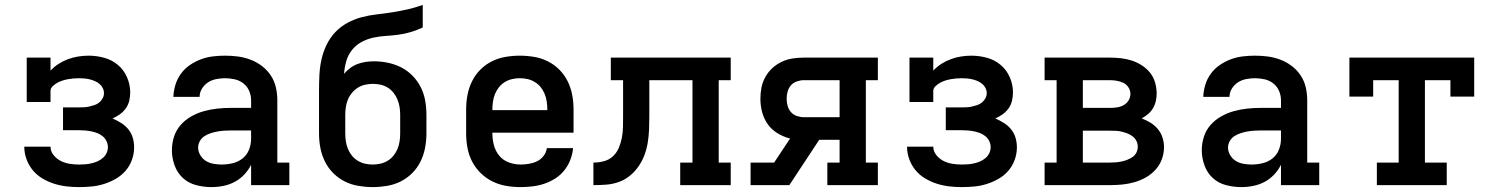

<svg xmlns="http://www.w3.org/2000/svg" viewBox="-20 -755 6115 783"><path d="M302 8Q276 8 250.5 5Q225 2 200 -6Q175 -14 152.5 -27.5Q130 -41 113.5 -61Q97 -81 88 -106Q79 -131 79 -157H186Q186 -138 198.5 -122.5Q211 -107 228 -98.5Q245 -90 264 -87Q283 -84 302 -84Q315 -84 328 -85Q341 -86 353.5 -89Q366 -92 377.5 -97Q389 -102 399 -110.5Q409 -119 414.5 -130.5Q420 -142 420 -155Q420 -168 414 -180Q408 -192 398 -200Q388 -208 376 -212.5Q364 -217 351.5 -219.5Q339 -222 326 -223Q313 -224 300 -224H237V-317H300Q311 -317 322 -317.5Q333 -318 344 -320.5Q355 -323 365.5 -326.5Q376 -330 384.5 -337Q393 -344 398.5 -354Q404 -364 404 -375Q404 -386 399 -396Q394 -406 385.5 -413Q377 -420 366.5 -424.5Q356 -429 345.5 -431.5Q335 -434 324 -435Q313 -436 302 -436Q291 -436 279.5 -435Q268 -434 257 -432Q246 -430 235 -426.5Q224 -423 214 -417.5Q204 -412 195 -403.5Q186 -395 186 -384V-339H89V-520H186V-467Q201 -483 219 -494.5Q237 -506 257 -513.5Q277 -521 298.5 -524.5Q320 -528 341 -528Q373 -528 404.5 -519.5Q436 -511 460.5 -490.5Q485 -470 498 -440Q511 -410 511 -378Q511 -361 507 -344Q503 -327 493 -313Q483 -299 469 -289Q455 -279 439 -272Q457 -264 474 -253.5Q491 -243 503.5 -227.5Q516 -212 521.5 -193Q527 -174 527 -154Q527 -128 518 -103Q509 -78 492 -58.5Q475 -39 452.5 -26Q430 -13 405 -5Q380 3 354 5.5Q328 8 302 8Z M842 8Q811 8 780 0Q749 -8 726 -29Q703 -50 692 -80.5Q681 -111 681 -142Q681 -170 689.5 -197Q698 -224 716.5 -245Q735 -266 759.5 -280Q784 -294 811 -301.5Q838 -309 865.5 -312Q893 -315 921 -315H1004V-346Q1004 -366 996 -384.5Q988 -403 972.5 -415Q957 -427 937.5 -431.5Q918 -436 898 -436Q880 -436 862 -432.5Q844 -429 829 -419.5Q814 -410 804 -394Q794 -378 794 -360H687Q688 -385 695.5 -409.5Q703 -434 718 -454.5Q733 -475 754 -489.5Q775 -504 799 -513Q823 -522 848 -525Q873 -528 898 -528Q925 -528 951 -524.5Q977 -521 1002 -511.5Q1027 -502 1048.5 -485.5Q1070 -469 1084.5 -447Q1099 -425 1105 -399Q1111 -373 1111 -346V-92H1160V0H1004V-83Q993 -61 976 -43Q959 -25 937.5 -13.5Q916 -2 891.5 3Q867 8 842 8ZM884 -84Q907 -84 929.5 -89.5Q952 -95 969.5 -109Q987 -123 995.5 -144.5Q1004 -166 1004 -189V-223H921Q907 -223 893 -222Q879 -221 865.5 -218.5Q852 -216 838.5 -211.5Q825 -207 813.5 -199.5Q802 -192 795 -179.5Q788 -167 788 -153Q788 -137 797 -122Q806 -107 820 -98.5Q834 -90 851 -87Q868 -84 884 -84Z M1500 8Q1471 8 1441.5 3Q1412 -2 1386 -15Q1360 -28 1339 -49Q1318 -70 1305 -96.5Q1292 -123 1286.5 -152Q1281 -181 1281 -210V-384Q1281 -416 1282.5 -447.5Q1284 -479 1290.5 -510Q1297 -541 1311 -570.5Q1325 -600 1346.5 -623Q1368 -646 1396.5 -661.5Q1425 -677 1455.5 -685Q1486 -693 1517.5 -696.5Q1549 -700 1580.5 -705Q1612 -710 1643 -717Q1674 -724 1704 -735V-643Q1681 -632 1656 -624.5Q1631 -617 1605 -613.5Q1579 -610 1553.5 -608.5Q1528 -607 1502.5 -601.5Q1477 -596 1454 -583.5Q1431 -571 1415 -550.5Q1399 -530 1392 -505Q1385 -480 1383 -454Q1394 -467 1408 -477.5Q1422 -488 1438 -494Q1454 -500 1471 -502.5Q1488 -505 1505 -505Q1534 -505 1562.5 -499Q1591 -493 1616.5 -480Q1642 -467 1662.5 -446Q1683 -425 1696 -399Q1709 -373 1714 -344.5Q1719 -316 1719 -287V-210Q1719 -181 1713.5 -152Q1708 -123 1695 -96.5Q1682 -70 1661 -49Q1640 -28 1614 -15Q1588 -2 1558.5 3Q1529 8 1500 8ZM1500 -84Q1516 -84 1531.5 -87.5Q1547 -91 1561 -99.5Q1575 -108 1585 -120.5Q1595 -133 1601 -147.5Q1607 -162 1609.5 -178Q1612 -194 1612 -210V-287Q1612 -303 1609.5 -318.5Q1607 -334 1601 -349Q1595 -364 1585 -376.5Q1575 -389 1561.5 -397.5Q1548 -406 1532.5 -409.5Q1517 -413 1501 -413Q1485 -413 1469 -409.5Q1453 -406 1439.5 -397.5Q1426 -389 1415.5 -376.5Q1405 -364 1399 -349.5Q1393 -335 1390.5 -319Q1388 -303 1388 -287V-210Q1388 -194 1390.5 -178Q1393 -162 1399 -147.5Q1405 -133 1415 -120.5Q1425 -108 1439 -99.5Q1453 -91 1468.5 -87.5Q1484 -84 1500 -84Z M2103 8Q2073 8 2044 3Q2015 -2 1988.5 -15Q1962 -28 1940.5 -49Q1919 -70 1905.5 -96Q1892 -122 1886.5 -151.5Q1881 -181 1881 -210V-310Q1881 -339 1886.5 -368Q1892 -397 1905 -423.5Q1918 -450 1939 -471Q1960 -492 1986 -505Q2012 -518 2041.5 -523Q2071 -528 2100 -528Q2129 -528 2158.5 -523Q2188 -518 2214 -505Q2240 -492 2261 -471Q2282 -450 2295 -423.5Q2308 -397 2313.5 -368Q2319 -339 2319 -310V-214H1988V-210Q1988 -186 1994.5 -162Q2001 -138 2016.5 -119.5Q2032 -101 2055.5 -92.5Q2079 -84 2103 -84Q2120 -84 2137.5 -87Q2155 -90 2170.5 -97.5Q2186 -105 2197 -119.5Q2208 -134 2210 -151H2317Q2315 -127 2306 -103.5Q2297 -80 2281.5 -60.5Q2266 -41 2245 -27.5Q2224 -14 2200.5 -6Q2177 2 2152 5Q2127 8 2103 8ZM1988 -306H2212V-310Q2212 -326 2209.5 -342Q2207 -358 2201 -372.5Q2195 -387 2185 -399.5Q2175 -412 2161 -420.5Q2147 -429 2131.5 -432.5Q2116 -436 2100 -436Q2084 -436 2068.5 -432.5Q2053 -429 2039 -420.5Q2025 -412 2015 -399.5Q2005 -387 1999 -372.5Q1993 -358 1990.5 -342Q1988 -326 1988 -310Z M2400 0V-92Q2421 -92 2442.5 -97.5Q2464 -103 2479.5 -117.5Q2495 -132 2503.5 -152Q2512 -172 2516 -193Q2520 -214 2520.5 -235.5Q2521 -257 2521 -279V-428H2471V-520H2960V-428H2911V-92H2960V0H2754V-92H2804V-428H2628V-281Q2628 -255 2627 -228.5Q2626 -202 2622 -176Q2618 -150 2609 -125Q2600 -100 2585 -78Q2570 -56 2549.5 -39Q2529 -22 2504 -13Q2479 -4 2452.5 -2Q2426 0 2400 0Z M3041 0V-92H3137L3202 -190Q3175 -197 3151 -211.5Q3127 -226 3111 -248.5Q3095 -271 3088 -298Q3081 -325 3081 -352Q3081 -376 3085.5 -398.5Q3090 -421 3101.5 -441.5Q3113 -462 3130 -477.5Q3147 -493 3168 -503Q3189 -513 3212 -516.5Q3235 -520 3258 -520H3560V-428H3511V-92H3560V0H3354V-92H3404V-185H3321L3199 0ZM3258 -277H3404V-428H3258Q3244 -428 3229.5 -423Q3215 -418 3205.5 -407Q3196 -396 3192 -381.5Q3188 -367 3188 -352Q3188 -338 3192 -323.5Q3196 -309 3205.5 -298Q3215 -287 3229.5 -282Q3244 -277 3258 -277Z M3902 8Q3876 8 3850.5 5Q3825 2 3800 -6Q3775 -14 3752.5 -27.5Q3730 -41 3713.5 -61Q3697 -81 3688 -106Q3679 -131 3679 -157H3786Q3786 -138 3798.5 -122.5Q3811 -107 3828 -98.5Q3845 -90 3864 -87Q3883 -84 3902 -84Q3915 -84 3928 -85Q3941 -86 3953.5 -89Q3966 -92 3977.5 -97Q3989 -102 3999 -110.5Q4009 -119 4014.5 -130.5Q4020 -142 4020 -155Q4020 -168 4014 -180Q4008 -192 3998 -200Q3988 -208 3976 -212.5Q3964 -217 3951.5 -219.5Q3939 -222 3926 -223Q3913 -224 3900 -224H3837V-317H3900Q3911 -317 3922 -317.5Q3933 -318 3944 -320.5Q3955 -323 3965.5 -326.5Q3976 -330 3984.5 -337Q3993 -344 3998.5 -354Q4004 -364 4004 -375Q4004 -386 3999 -396Q3994 -406 3985.5 -413Q3977 -420 3966.5 -424.5Q3956 -429 3945.5 -431.5Q3935 -434 3924 -435Q3913 -436 3902 -436Q3891 -436 3879.5 -435Q3868 -434 3857 -432Q3846 -430 3835 -426.5Q3824 -423 3814 -417.5Q3804 -412 3795 -403.5Q3786 -395 3786 -384V-339H3689V-520H3786V-467Q3801 -483 3819 -494.5Q3837 -506 3857 -513.5Q3877 -521 3898.5 -524.5Q3920 -528 3941 -528Q3973 -528 4004.5 -519.5Q4036 -511 4060.5 -490.5Q4085 -470 4098 -440Q4111 -410 4111 -378Q4111 -361 4107 -344Q4103 -327 4093 -313Q4083 -299 4069 -289Q4055 -279 4039 -272Q4057 -264 4074 -253.5Q4091 -243 4103.5 -227.5Q4116 -212 4121.5 -193Q4127 -174 4127 -154Q4127 -128 4118 -103Q4109 -78 4092 -58.5Q4075 -39 4052.5 -26Q4030 -13 4005 -5Q3980 3 3954 5.5Q3928 8 3902 8Z M4240 0V-92H4289V-428H4240V-520H4507Q4529 -520 4551.5 -517.5Q4574 -515 4595.5 -508Q4617 -501 4636.5 -488.5Q4656 -476 4670 -458.5Q4684 -441 4690.5 -418.5Q4697 -396 4697 -374Q4697 -358 4693.5 -342.5Q4690 -327 4682 -313.5Q4674 -300 4662 -290Q4650 -280 4636 -272Q4655 -265 4672 -254.5Q4689 -244 4702 -228.5Q4715 -213 4721 -193.5Q4727 -174 4727 -155Q4727 -129 4718 -105Q4709 -81 4692 -62.5Q4675 -44 4653 -31.5Q4631 -19 4606.5 -12Q4582 -5 4557 -2.5Q4532 0 4507 0ZM4507 -315Q4521 -315 4535 -317Q4549 -319 4562 -326Q4575 -333 4582.5 -345.5Q4590 -358 4590 -372Q4590 -386 4582 -398.5Q4574 -411 4561.5 -417Q4549 -423 4535 -425.5Q4521 -428 4507 -428H4396V-315ZM4507 -92Q4519 -92 4531 -93Q4543 -94 4554.5 -96.5Q4566 -99 4577.5 -103.5Q4589 -108 4599 -115Q4609 -122 4614.5 -133Q4620 -144 4620 -157Q4620 -169 4614.5 -180Q4609 -191 4599.5 -198.5Q4590 -206 4578.5 -210.5Q4567 -215 4555 -218Q4543 -221 4531 -221.5Q4519 -222 4507 -222H4396V-92Z M5042 8Q5011 8 4980 0Q4949 -8 4926 -29Q4903 -50 4892 -80.5Q4881 -111 4881 -142Q4881 -170 4889.5 -197Q4898 -224 4916.5 -245Q4935 -266 4959.5 -280Q4984 -294 5011 -301.5Q5038 -309 5065.5 -312Q5093 -315 5121 -315H5204V-346Q5204 -366 5196 -384.5Q5188 -403 5172.5 -415Q5157 -427 5137.5 -431.5Q5118 -436 5098 -436Q5080 -436 5062 -432.5Q5044 -429 5029 -419.5Q5014 -410 5004 -394Q4994 -378 4994 -360H4887Q4888 -385 4895.5 -409.5Q4903 -434 4918 -454.5Q4933 -475 4954 -489.5Q4975 -504 4999 -513Q5023 -522 5048 -525Q5073 -528 5098 -528Q5125 -528 5151 -524.5Q5177 -521 5202 -511.5Q5227 -502 5248.5 -485.5Q5270 -469 5284.5 -447Q5299 -425 5305 -399Q5311 -373 5311 -346V-92H5360V0H5204V-83Q5193 -61 5176 -43Q5159 -25 5137.5 -13.5Q5116 -2 5091.5 3Q5067 8 5042 8ZM5084 -84Q5107 -84 5129.5 -89.5Q5152 -95 5169.5 -109Q5187 -123 5195.5 -144.5Q5204 -166 5204 -189V-223H5121Q5107 -223 5093 -222Q5079 -221 5065.5 -218.5Q5052 -216 5038.5 -211.5Q5025 -207 5013.5 -199.5Q5002 -192 4995 -179.5Q4988 -167 4988 -153Q4988 -137 4997 -122Q5006 -107 5020 -98.5Q5034 -90 5051 -87Q5068 -84 5084 -84Z M5595 0V-92H5684V-428H5580V-361H5483V-520H5992V-361H5895V-428H5791V-92H5880V0Z"/></svg>

Font: Iosevka Etoile Semibold
Style: Regular
Weight: 600
Designer: Belleve Invis
Foundry: Belleve Invis
Version: Version 22.1.2; ttfautohint (v1.8.4)